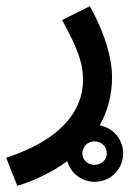

<svg xmlns="http://www.w3.org/2000/svg" viewBox="-48 -372 447 622"><path d="M8 230C62 214 119 187 170 150C181 189 216 217 259 217C310 217 351 176 351 125C351 79 318 42 275 34C300 -11 315 -62 315 -122C315 -184 292 -264 243 -352L153 -307C203 -216 221 -169 221 -113C221 -25 165 76 -28 139ZM258 162C236 162 219 146 219 125C219 103 236 86 258 86C280 86 298 102 298 125C298 146 280 162 258 162Z"/></svg>

Font: Noto Sans Arabic UI Md
Style: Regular
Weight: 500
Designer: Monotype Design Team, Nadine Chahine and Nizar Qandah
Foundry: Monotype Imaging Inc.
Version: Version 2.010